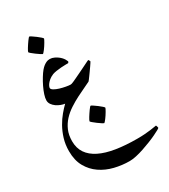

<svg xmlns="http://www.w3.org/2000/svg" viewBox="-280 -849 1293 1467"><g transform="rotate(-30 366.0 -116.0)"><path d="M732.4 376Q732.4 379.4 715.8 388.4Q699.2 397.5 672.9 410.2Q646.5 422.9 612.5 436.3Q578.6 449.7 543.9 461.4Q509.3 473.1 475.8 480.5Q442.4 487.8 417 487.8Q350.1 487.8 284.7 471.7Q219.2 455.6 167.2 419.9Q115.2 384.3 83.5 327.9Q51.8 271.5 51.8 190.9Q51.8 132.8 67.1 82.5Q82.5 32.2 106 -9.3Q129.4 -50.8 157 -83.5Q184.6 -116.2 208 -138.7Q192.4 -140.6 172.9 -147.9Q153.3 -155.3 136.2 -167.2Q119.1 -179.2 107.7 -195.6Q96.2 -211.9 96.2 -231.9Q96.2 -252 105.7 -281.2Q115.2 -310.5 130.1 -341.3Q145 -372.1 162.4 -400.4Q179.7 -428.7 194.8 -446.8Q208.5 -462.9 220.9 -472.2Q233.4 -481.4 243.9 -486.3Q254.4 -491.2 263.2 -492.2Q272 -493.2 277.8 -493.2Q295.9 -493.2 314.9 -483.9Q327.6 -478 339.8 -469.5Q352.1 -460.9 362.1 -450.7Q372.1 -440.4 379.2 -429Q386.2 -417.5 390.1 -407.2Q388.7 -403.8 387.2 -401.4Q384.8 -395.5 382.3 -395.5Q377 -395.5 359.6 -395.3Q342.3 -395 320.3 -393.6Q298.3 -392.1 276.9 -388.7Q255.4 -385.3 242.2 -380.4Q218.8 -370.6 204.1 -358.4Q189.5 -346.2 180.7 -334.5Q171.9 -322.8 168.7 -313.7Q165.5 -304.7 165.5 -302.2Q165.5 -290 183.8 -279.3Q202.1 -268.6 227.3 -261Q252.4 -253.4 278.3 -248.8Q304.2 -244.1 318.4 -244.1Q326.2 -244.1 344.7 -252.4Q356.9 -257.8 375.5 -266.6Q394 -275.4 413.8 -284.9Q433.6 -294.4 453.6 -304.2Q473.6 -314 489.7 -322Q505.9 -330.1 516.1 -335Q526.4 -339.8 527.3 -339.8Q527.8 -339.8 529.5 -337.4Q531.2 -335 532.7 -332.3Q534.2 -329.6 535.6 -326.7Q537.1 -323.7 537.1 -322.8Q537.1 -321.3 530.8 -311.8Q524.4 -302.2 514.9 -288.3Q505.4 -274.4 494.1 -258.8Q482.9 -243.2 472.9 -229.2Q462.9 -215.3 455.8 -206.1Q448.7 -196.8 447.3 -195.8Q418.5 -181.2 387.5 -167Q356.4 -152.8 324.2 -136.2Q283.7 -115.7 244.9 -90.3Q206.1 -64.9 176.3 -32.7Q146.5 -0.5 128.4 41Q110.4 82.5 110.4 136.7Q110.4 197.8 140.1 241.7Q169.9 285.6 227.1 314Q284.2 342.3 366.7 355.5Q449.2 368.7 554.2 368.7Q589.8 368.7 619.4 366.5Q648.9 364.3 671.1 361.3Q693.4 358.4 707.3 355.7Q721.2 353 725.1 353Q725.6 353 727.1 356.4Q728.5 359.9 729.7 364Q731 368.2 731.7 371.8Q732.4 375.5 732.4 376ZM317.4 -650.9Q317.4 -648.4 313.2 -640.4Q309.1 -632.3 302.7 -621.3Q296.4 -610.4 288.3 -598.1Q280.3 -585.9 272.7 -575.9Q265.1 -565.9 258.8 -559.1Q252.4 -552.2 250 -552.2Q248 -552.2 233.4 -561.8Q218.8 -571.3 202.6 -583.3Q186.5 -595.2 173.3 -606.4Q160.2 -617.7 160.2 -620.6Q160.2 -623 164.3 -631.6Q168.5 -640.1 175.3 -651.1Q182.1 -662.1 190.2 -674.3Q198.2 -686.5 205.6 -696.5Q212.9 -706.5 218.8 -713.4Q224.6 -720.2 227.1 -720.2Q231 -720.2 245.6 -710.4Q260.3 -700.7 276.4 -688.7Q292.5 -676.8 304.9 -665.5Q317.4 -654.3 317.4 -650.9ZM459 41Q459 43.5 454.8 51.5Q450.7 59.6 444.3 70.6Q438 81.5 429.9 93.8Q421.9 106 414.3 116Q406.7 126 400.4 132.8Q394 139.6 391.6 139.6Q389.6 139.6 375 130.1Q360.4 120.6 344.2 108.6Q328.1 96.7 314.9 85.4Q301.8 74.2 301.8 71.3Q301.8 68.8 305.9 60.3Q310.1 51.8 316.9 40.8Q323.7 29.8 331.8 17.6Q339.8 5.4 347.2 -4.6Q354.5 -14.6 360.4 -21.5Q366.2 -28.3 368.7 -28.3Q372.6 -28.3 387.2 -18.6Q401.9 -8.8 418 3.2Q434.1 15.1 446.5 26.4Q459 37.6 459 41Z"/></g></svg>

Font: Accordance
Style: Bold-Italic
Weight: 700
Italic angle: -11°
Version: Version 1.2 (build January 31, 2020) Miklal Software Solutio